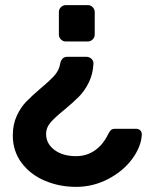

<svg xmlns="http://www.w3.org/2000/svg" viewBox="-20 -541 599 750"><path d="M210 -406V-494Q210 -505 218 -513Q226 -521 237 -521H323Q334 -521 342 -513Q350 -505 350 -494V-406Q350 -395 342 -387Q334 -379 323 -379H237Q226 -379 218 -387Q210 -395 210 -406ZM140 -197Q176 -227 193.5 -247Q211 -267 215 -292Q217 -304 224 -311.5Q231 -319 242 -319H318Q329 -319 337.5 -311Q346 -303 345 -292Q343 -251 326.5 -218Q310 -185 287.5 -162.5Q265 -140 230 -111Q194 -82 177 -62Q160 -42 160 -18Q160 20 192.5 44.5Q225 69 277 69Q318 69 350 47Q382 25 402 -16Q408 -28 413.5 -33Q419 -38 431 -38H512Q521 -38 527.5 -32Q534 -26 534 -16Q532 31 497 79Q462 127 403 158Q344 189 277 189Q213 189 156.5 165.5Q100 142 65 96Q30 50 30 -12Q30 -55 45.5 -88.5Q61 -122 83 -144.5Q105 -167 140 -197Z"/></svg>

Font: Hezaedrus Medium
Style: Regular
Weight: 500
Designer: Hubert & Fischer
Foundry: Hubert & Fischer
Version: Version 1.10;September 3, 2019;FontCreator 11.5.0.2425 64-bi